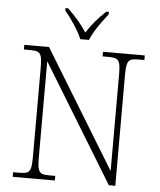

<svg xmlns="http://www.w3.org/2000/svg" viewBox="-61 -983 860 1035"><g transform="rotate(5 369.0 -465.5)"><path d="M47 0V-25H84Q109 -25 122 -30.5Q135 -36 140.5 -54Q146 -72 146 -109V-606Q146 -642 140.5 -660Q135 -678 121.5 -683.5Q108 -689 84 -689H47V-714H181L570 -77V-606Q570 -642 564.5 -660Q559 -678 545.5 -683.5Q532 -689 508 -689H473V-714H699V-689H664Q639 -689 626 -683.5Q613 -678 607.5 -660Q602 -642 602 -605V0H567L178 -637V-109Q178 -72 183.5 -54Q189 -36 202 -30.5Q215 -25 240 -25H275V0ZM345 -771Q336 -794 320 -820.5Q304 -847 285.5 -873Q267 -899 251 -918V-931H265Q300 -898 323 -870.5Q346 -843 369 -809Q391 -843 414 -870.5Q437 -898 472 -931H486V-918Q471 -899 452 -873Q433 -847 417 -820.5Q401 -794 392 -771Z"/></g></svg>

Font: Noto Serif Tamil ExtraLight
Style: Italic
Weight: 200
Italic angle: -12°
Designer: Indian Type Foundry, Tom Grace, and the Monotype Design Team
Foundry: Monotype Imaging Inc.
Version: Version 2.003; ttfautohint (v1.8.4.7-5d5b)